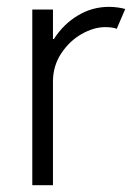

<svg xmlns="http://www.w3.org/2000/svg" viewBox="-20 -543 395 563"><path d="M74.7 -515.1H135.3V-428.7H138.2Q165.5 -471.7 207.8 -497.3Q250 -522.9 299.8 -522.9Q313 -522.9 326.2 -521Q339.4 -519 347.2 -516.6L322.3 -458.5Q310.1 -463.4 288.1 -463.4Q254.9 -463.4 219.2 -443.1Q183.6 -422.9 159.4 -386.2Q135.3 -349.6 135.3 -303.7V0H74.7Z"/></svg>

Font: Reddit Sans Light
Style: Regular
Weight: 300
Designer: Stephen Hutchings
Foundry: Reddit
Version: Version 1.013